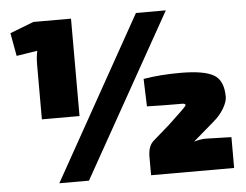

<svg xmlns="http://www.w3.org/2000/svg" viewBox="-50 -751 1043 813"><g transform="rotate(-5 471.5 -345.0)"><path d="M280 -276H120V-507Q120 -542 126 -567L37 -553L19 -651L120 -690H280ZM296 0H170L556 -690H683ZM568 -292 564 -409Q635 -421 721 -421Q821 -421 862.5 -397Q904 -373 904 -303Q904 -283 887.5 -254.5Q871 -226 841 -201L754 -126Q785 -135 809 -134L913 -131V0H560V-79Q560 -122 582 -143L654 -206Q723 -270 730 -280Q735 -288 721 -290H704Q628 -290 568 -292Z"/></g></svg>

Font: Exo 2.0 Black
Style: Regular
Weight: 900
Designer: Natanael Gama
Version: Version 1.001;PS 001.001;hotconv 1.0.70;makeotf.lib2.5.58329